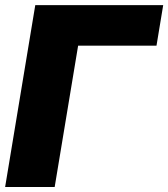

<svg xmlns="http://www.w3.org/2000/svg" viewBox="-20 -748 673 768"><path d="M632.8 -727.5 606 -565.4H292.5L198.7 0H0.5L121.1 -727.5Z"/></svg>

Font: Inter 18pt Black
Style: Italic
Weight: 900
Italic angle: -9.3988°
Designer: Rasmus Andersson
Foundry: rsms
Version: Version 4.001;git-66647c0bb